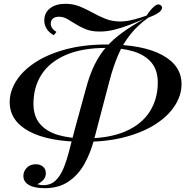

<svg xmlns="http://www.w3.org/2000/svg" viewBox="-20 -802 990 1010"><path d="M539 -550Q412 -550 326.5 -513Q241 -476 198.5 -410Q156 -344 156 -256Q156 -191 189.5 -151Q223 -111 284 -92.5Q345 -74 427 -74Q555 -74 640 -111Q725 -148 767.5 -214.5Q810 -281 810 -368Q810 -433 776.5 -473Q743 -513 682.5 -531.5Q622 -550 539 -550ZM423 -56Q236 -56 133.5 -111Q31 -166 31 -265Q31 -321 64.5 -375Q98 -429 163.5 -472.5Q229 -516 324.5 -542Q420 -568 543 -568Q730 -568 832.5 -513Q935 -458 935 -359Q935 -303 901.5 -249Q868 -195 802.5 -151.5Q737 -108 641.5 -82Q546 -56 423 -56ZM263 -617Q240 -629 226.5 -649Q213 -669 213 -694Q213 -735 243.5 -758.5Q274 -782 324 -782Q365 -782 399.5 -768Q434 -754 467 -735.5Q500 -717 535 -703Q570 -689 612 -689Q643 -689 681 -698.5Q719 -708 751 -720Q772 -752 792 -769Q812 -786 827 -773Q839 -763 826 -746Q813 -729 760 -709Q704 -669 665.5 -620.5Q627 -572 601.5 -512.5Q576 -453 556 -377L474 -65Q456 3 424 60.5Q392 118 340.5 153Q289 188 214 188Q185 188 160 182Q135 176 119.5 162Q104 148 103 126Q102 101 120 81.5Q138 62 168 62Q191 62 206 74.5Q221 87 221 108Q222 128 209 143Q196 158 176 167Q184 169 191.5 170.5Q199 172 208 172Q247 172 272.5 147.5Q298 123 315 81Q332 39 345 -13Q358 -65 373 -120L431 -332Q451 -408 478 -462.5Q505 -517 541.5 -557.5Q578 -598 627 -633Q676 -668 741 -704Q700 -686 659.5 -670.5Q619 -655 580.5 -645.5Q542 -636 505 -636Q462 -636 432 -648Q402 -660 378.5 -675Q355 -690 334 -702Q313 -714 290 -714Q270 -714 258.5 -704.5Q247 -695 247 -678Q247 -665 254.5 -654Q262 -643 277 -634Z"/></svg>

Font: Playfair Display Medium
Style: Italic
Weight: 500
Italic angle: -14°
Designer: Claus Eggers Sørensen
Foundry: Claus Eggers Sørensen
Version: Version 1.203